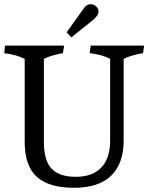

<svg xmlns="http://www.w3.org/2000/svg" viewBox="-28 -883 703 910"><path d="M558 -216Q558 -109 499.5 -51Q441 7 322.5 7Q204 7 146.5 -45Q89 -97 89 -210V-604Q50 -624 -8 -631L-4 -667H276L270 -631Q213 -621 180 -604V-210Q180 -122 216.5 -83.5Q253 -45 331.5 -45Q410 -45 452 -89Q494 -133 494 -216V-604Q457 -624 397 -631Q398 -643 402 -667H655L650 -631Q591 -621 558 -604ZM371 -846Q384 -863 400.5 -863Q417 -863 428 -852.5Q439 -842 439 -826.5Q439 -811 414 -789L310 -706L288 -730Z"/></svg>

Font: Caladea
Style: Regular
Weight: 400
Designer: Carolina Giovagnoli and Andres Torresi
Foundry: Carolina Giovagnoli and Andres Torresi
Version: Version 1.002